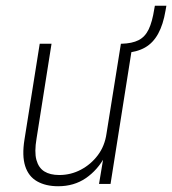

<svg xmlns="http://www.w3.org/2000/svg" viewBox="-20 -639 598 667"><path d="M182 8Q139 8 109 -9Q79 -26 67.5 -62Q56 -98 65 -154L118 -487H159L107 -158Q99 -111 106.5 -83.5Q114 -56 134 -43.5Q154 -31 186 -31Q226 -31 261 -49.5Q296 -68 320 -100Q344 -132 350 -175L400 -487H441L364 0H324L340 -96H345Q319 -48 278 -20Q237 8 182 8ZM414 -455 398 -467 402 -487Q439 -488 461.5 -499.5Q484 -511 496.5 -537Q509 -563 516 -608L518 -619H558L555 -602Q547 -554 529.5 -522Q512 -490 484 -474Q456 -458 414 -455Z"/></svg>

Font: Nunito Sans 10pt Condensed ExtraLight
Style: Italic
Weight: 250
Width: 3
Italic angle: -9°
Designer: Vernon Adams
Foundry: Vernon Adams
Version: Version 3.101;gftools[0.9.27]